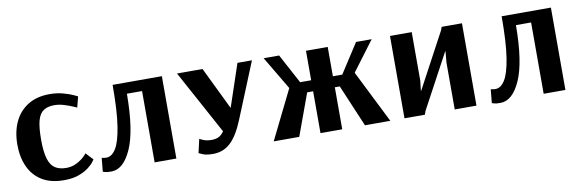

<svg xmlns="http://www.w3.org/2000/svg" viewBox="-43 -824 3471 1148"><g transform="rotate(-10 1692.5 -250.0)"><path d="M274 11Q194 11 141 -21.5Q88 -54 61.5 -112Q35 -170 35 -246Q35 -325 63 -384.5Q91 -444 145 -477.5Q199 -511 277 -511Q321 -511 359 -500.5Q397 -490 420 -479Q443 -468 443 -468L426 -403Q426 -403 404.5 -412.5Q383 -422 352.5 -431.5Q322 -441 293 -441Q252 -441 227 -424Q202 -407 191 -366Q180 -325 180 -252Q180 -178 192.5 -136Q205 -94 231.5 -76.5Q258 -59 299 -59Q329 -59 352.5 -69Q376 -79 393 -92Q410 -105 418.5 -115Q427 -125 427 -125L468 -81Q468 -81 458 -67Q448 -53 425 -35Q402 -17 365 -3Q328 11 274 11Z M561 9Q533 9 521.5 5Q510 1 510 1L518 -82Q518 -82 526 -80Q534 -78 547 -78Q579 -78 604 -117.5Q629 -157 643.5 -249Q658 -341 658 -500H957V0H825V-433H733Q732 -209 683.5 -100Q635 9 561 9Z M1179 11Q1137 11 1115 1Q1093 -9 1093 -9L1112 -92Q1112 -92 1132.5 -82.5Q1153 -73 1185 -73Q1207 -73 1225 -80.5Q1243 -88 1260 -112L1049 -500H1204L1328 -244H1330L1416 -500H1504L1366 -162Q1329 -71 1285 -30Q1241 11 1179 11Z M1548 0 1695 -298 1575 -500H1669L1765 -321H1832V-500H1964V-322H2021L2136 -500H2231L2096 -320L2256 0H2102L1994 -255H1964V0H1832V-254H1796L1703 0Z M2342 0V-500H2474V-206L2467 -145H2469L2648 -479L2656 -500H2779V0H2647V-284L2653 -352H2651L2473 -21L2466 0Z M2923 9Q2895 9 2883.5 5Q2872 1 2872 1L2880 -82Q2880 -82 2888 -80Q2896 -78 2909 -78Q2941 -78 2966 -117.5Q2991 -157 3005.5 -249Q3020 -341 3020 -500H3319V0H3187V-433H3095Q3094 -209 3045.5 -100Q2997 9 2923 9Z"/></g></svg>

Font: Arsenal SC
Style: Bold
Weight: 700
Designer: Andrij Shevchenko
Foundry: Stairsfor
Version: Version 2.001; ttfautohint (v1.8.4.7-5d5b)